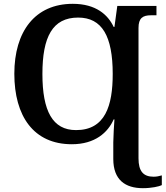

<svg xmlns="http://www.w3.org/2000/svg" viewBox="-20 -745 870 1005"><path d="M728 240C773 240 814 231 827 224V173C813 177 800 180 784 180C730 180 705 151 705 84V-599C705 -650 727 -665 770 -665H799V-714H594L579 -604H575C545 -668 482 -725 361 -725C163 -725 55 -580 55 -359C55 -137 156 10 356 10C478 10 545 -52 575 -120H579C576 -79 574 -41 573 0V87C573 197 636 240 728 240ZM378 -64C255 -64 202 -164 202 -358C202 -552 255 -653 389 -653C514 -653 570 -556 570 -358C570 -192 531 -64 378 -64Z"/></svg>

Font: Noto Serif SemiBold
Style: Regular
Weight: 600
Designer: Monotype Design Team
Foundry: Monotype Imaging Inc.
Version: Version 2.013